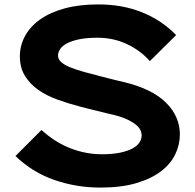

<svg xmlns="http://www.w3.org/2000/svg" viewBox="-20 -840 885 870"><path d="M795 -231Q795 -184 774 -140.5Q753 -97 709 -63.5Q665 -30 597 -10Q529 10 435 10Q326 10 226.5 -24.5Q127 -59 50 -133L168 -251Q231 -194 300.5 -167.5Q370 -141 441 -141Q491 -141 525.5 -148.5Q560 -156 581.5 -168Q603 -180 612.5 -195.5Q622 -211 622 -228Q622 -238 616.5 -250Q611 -262 597 -274Q583 -286 558 -298Q533 -310 493 -320Q486 -321 464.5 -326.5Q443 -332 418.5 -338Q394 -344 372 -349.5Q350 -355 343 -357Q289 -371 239.5 -389Q190 -407 152.5 -433.5Q115 -460 92.5 -497Q70 -534 70 -585Q70 -633 93 -676Q116 -719 160.5 -751Q205 -783 271.5 -801.5Q338 -820 425 -820Q534 -820 623 -784.5Q712 -749 778 -681L659 -563Q617 -611 555.5 -640Q494 -669 423 -669Q373 -669 339 -662Q305 -655 283.5 -643.5Q262 -632 252.5 -617.5Q243 -603 243 -589Q243 -576 251 -565.5Q259 -555 278 -544.5Q297 -534 329.5 -523.5Q362 -513 411 -501Q418 -499 436.5 -494Q455 -489 476 -484Q497 -479 516 -474Q535 -469 542 -468Q670 -437 732.5 -374.5Q795 -312 795 -231Z"/></svg>

Font: TypoPRO Sinkin Sans
Style: 700 Bold
Weight: 700
Designer: Keith Bates
Foundry: K-Type
Version: Sinkin Sans (version 1.0)  by Keith Bates   •   © 2014   www